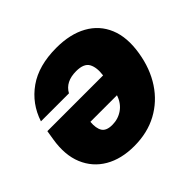

<svg xmlns="http://www.w3.org/2000/svg" viewBox="-142 -708 866 866"><g transform="rotate(-45 291.5 -275.0)"><path d="M318.4 -555.7Q406.2 -555.7 466.6 -522.2Q526.9 -488.8 553 -425.8Q579.1 -362.8 564.5 -274.4Q550.8 -189.9 509.3 -126.7Q467.8 -63.5 402.8 -28.3Q337.9 6.8 253.4 6.8Q170.9 6.8 112.8 -27.1Q54.7 -61 28.6 -123.8Q2.4 -186.5 16.6 -273.4L23.9 -318.4H379.4Q385.7 -363.8 371.1 -390.9Q356.4 -418 307.1 -418Q239.3 -418 213.4 -370.1H34.7Q62.5 -455.1 133.8 -505.4Q205.1 -555.7 318.4 -555.7ZM251 -130.9Q288.6 -130.9 318.1 -151.6Q347.7 -172.4 360.4 -210.9H190.9Q187.5 -172.4 200.4 -151.6Q213.4 -130.9 251 -130.9Z"/></g></svg>

Font: Inter Tight Black
Style: Italic
Weight: 900
Italic angle: -9.39999°
Designer: Rasmus Andersson
Foundry: rsms
Version: Version 3.004; ttfautohint (v1.8.4.7-5d5b)